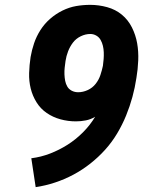

<svg xmlns="http://www.w3.org/2000/svg" viewBox="-20 -763 640 791"><path d="M127 8 109 -111Q149 -116 186.5 -130.5Q224 -145 258 -166.5Q292 -188 321.5 -217.5Q351 -247 372 -282Q354 -271 333.5 -267Q313 -263 293 -263Q260 -263 229 -271.5Q198 -280 172.5 -297.5Q147 -315 130.5 -341.5Q114 -368 106.5 -398.5Q99 -429 100 -462Q101 -495 106 -528Q111 -557 120.5 -585Q130 -613 146.5 -639Q163 -665 186.5 -685.5Q210 -706 237.5 -719.5Q265 -733 293.5 -738Q322 -743 352 -743Q387 -743 421.5 -733.5Q456 -724 482 -702.5Q508 -681 523.5 -650Q539 -619 545 -585Q551 -551 549.5 -514Q548 -477 542 -442Q536 -402 525.5 -363.5Q515 -325 499.5 -287Q484 -249 462.5 -213Q441 -177 413 -146Q385 -115 352 -89Q319 -63 282.5 -43.5Q246 -24 206.5 -11Q167 2 127 8ZM302 -383Q322 -383 341.5 -392Q361 -401 374 -417.5Q387 -434 393.5 -453.5Q400 -473 404 -492Q406 -506 407 -520Q408 -534 407.5 -547.5Q407 -561 404 -574Q401 -587 394.5 -598.5Q388 -610 376.5 -616.5Q365 -623 352 -623Q332 -623 312.5 -613.5Q293 -604 280.5 -587.5Q268 -571 260.5 -551.5Q253 -532 250 -512Q248 -498 246.5 -484.5Q245 -471 245.5 -457Q246 -443 248.5 -430Q251 -417 257.5 -406Q264 -395 276 -389Q288 -383 302 -383Z"/></svg>

Font: Iosevka Curly Slab HvEx
Style: Italic
Weight: 900
Width: 7
Italic angle: -9°
Monospace: yes
Designer: Belleve Invis
Foundry: Belleve Invis
Version: Version 11.1.0; ttfautohint (v1.8.3)